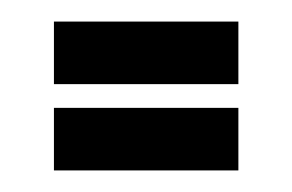

<svg xmlns="http://www.w3.org/2000/svg" viewBox="-20 -224 271 178"><path d="M30 -66V-124H201V-66ZM30 -146V-204H201V-146Z"/></svg>

Font: RIT Keram
Style: Bold
Weight: 700
Designer: Sanesh MV
Version: Version 1.0